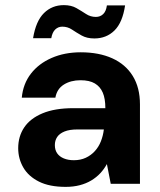

<svg xmlns="http://www.w3.org/2000/svg" viewBox="-20 -717 625 749"><path d="M236 12Q173 12 132 -8.5Q91 -29 71 -63.5Q51 -98 51 -139Q51 -185 74.5 -220Q98 -255 146 -275Q194 -295 266 -295H391Q391 -332 381 -355.5Q371 -379 350 -391.5Q329 -404 294 -404Q256 -404 229 -387Q202 -370 196 -336H65Q70 -390 100.5 -429.5Q131 -469 181.5 -491Q232 -513 295 -513Q366 -513 418 -489.5Q470 -466 498 -420.5Q526 -375 526 -310V0H412L397 -77Q386 -57 371 -41Q356 -25 336 -13Q316 -1 291 5.5Q266 12 236 12ZM268 -92Q294 -92 314.5 -101.5Q335 -111 350 -127.5Q365 -144 373.5 -165.5Q382 -187 385 -211V-212H282Q251 -212 231.5 -204Q212 -196 203 -182.5Q194 -169 194 -151Q194 -132 203 -119Q212 -106 229 -99Q246 -92 268 -92ZM348 -567Q319 -567 298.5 -578.5Q278 -590 261 -601.5Q244 -613 223 -613Q207 -613 195.5 -602Q184 -591 180 -568H109Q120 -635 151.5 -666Q183 -697 229 -697Q258 -697 278 -685.5Q298 -674 315.5 -662.5Q333 -651 354 -651Q371 -651 382.5 -662Q394 -673 397 -696H468Q458 -629 426.5 -598Q395 -567 348 -567Z"/></svg>

Font: DM Sans 17pt
Style: Bold
Weight: 700
Version: Version 4.004;gftools[0.9.30]